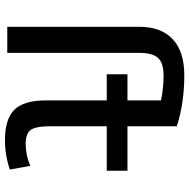

<svg xmlns="http://www.w3.org/2000/svg" viewBox="-14 -768 792 805"><g transform="rotate(90 382.5 -365.0)"><path d="M201.2 -552.7V1H91.8V-552.7Q91.8 -643.6 143.6 -692.4Q195.3 -741.2 294.9 -741.2Q411.1 -741.2 508.8 -710V-502.9H695.3V-416H508.8V-180.7Q508.8 -117.2 524.9 -96.7Q541 -76.2 582 -76.2Q630.9 -76.2 674.8 -95.7L690.4 -9.8Q630.9 10.7 567.4 10.7Q478.5 10.7 439.5 -28.8Q400.4 -68.4 400.4 -162.1V-416H291V-502.9H400.4V-643.6Q348.6 -654.3 295.9 -654.3Q243.2 -654.3 222.2 -630.9Q201.2 -607.4 201.2 -552.7Z"/></g></svg>

Font: Gen Shin Gothic Medium
Style: Regular
Weight: 500
Designer: [Source Han Sans]
Ryoko NISHIZUKA  (kana & ideographs); Paul D. Hunt (Latin, Greek & Cyrillic); Wenlong ZHANG  (bopomofo
Version: Version 1.002.20150607